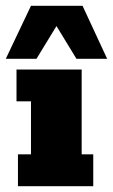

<svg xmlns="http://www.w3.org/2000/svg" viewBox="-45 -643 390 663"><path d="M17 0V-110H62V-293H12V-403H237V-110H277V0ZM-25 -440 62 -623H240L325 -440H219L150 -553L81 -440Z"/></svg>

Font: Rokkitt Black
Style: Regular
Weight: 900
Designer: Vernon Adams
Foundry: Vernon Adams
Version: Version 3.103